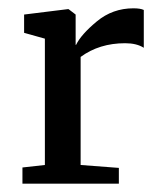

<svg xmlns="http://www.w3.org/2000/svg" viewBox="-20 -442 382 462"><path d="M34 0V-39L88 -45V-349L38 -363V-407L143 -420H145L162 -407V-334H163Q175 -359 213 -390.5Q251 -422 301 -422Q318 -422 326 -418V-327Q309 -338 281 -338Q219 -338 174 -305V-45L266 -38V0Z"/></svg>

Font: Aikya Medium
Style: Regular
Weight: 500
Designer: Neelakash Kshetrimayum (Latin subset based on Merriweather by Eben Sorkin)
Foundry: Brand New Type
Version: Version 1.00 b005